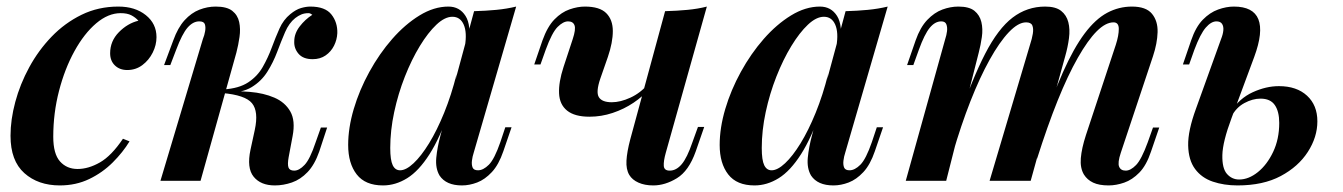

<svg xmlns="http://www.w3.org/2000/svg" viewBox="-20 -550 4085 584"><path d="M347 -510Q309 -510 272.5 -479Q236 -448 206.5 -394.5Q177 -341 159.5 -273.5Q142 -206 142 -134Q142 -82 162.5 -59Q183 -36 216 -36Q249 -36 284 -56Q319 -76 354 -128L374 -120Q354 -87 323 -56Q292 -25 251.5 -5.5Q211 14 162 14Q96 14 54 -23.5Q12 -61 12 -137Q12 -186 26.5 -240Q41 -294 69 -345.5Q97 -397 137 -438.5Q177 -480 228 -505Q279 -530 340 -530Q391 -530 423.5 -504Q456 -478 456 -437Q456 -413 444.5 -390Q433 -367 413 -352Q393 -337 367 -337Q344 -337 329.5 -351Q315 -365 315 -388Q315 -425 341.5 -452Q368 -479 401 -487Q392 -497 379.5 -503.5Q367 -510 347 -510Z M858 -72Q854 -50 857.5 -40.5Q861 -31 875 -31Q890 -31 906.5 -48.5Q923 -66 940 -117L956 -162H975L951 -89Q937 -49 915.5 -26.5Q894 -4 868 5Q842 14 816 14Q773 14 751.5 -12.5Q730 -39 742 -95L755 -155Q767 -211 746.5 -236Q726 -261 656 -267V-271Q698 -274 740 -270.5Q782 -267 814.5 -253Q847 -239 863 -211Q879 -183 870 -136ZM918 -510Q906 -510 896.5 -506Q887 -502 878 -495Q859 -480 847 -452Q835 -424 823 -392Q811 -360 793 -331.5Q775 -303 745.5 -285Q716 -267 668 -268L658 -267L660 -278Q707 -281 735 -299.5Q763 -318 779 -346Q795 -374 806.5 -405Q818 -436 830 -463Q842 -490 863 -507Q880 -521 895.5 -525.5Q911 -530 924 -530Q969 -530 988 -506Q1007 -482 1006 -449Q1005 -429 996 -411Q987 -393 970.5 -381.5Q954 -370 931 -370Q902 -370 888 -386.5Q874 -403 875 -424Q875 -448 891.5 -469.5Q908 -491 930 -505Q927 -507 924.5 -508.5Q922 -510 918 -510ZM590 0H468L597 -431Q602 -443 604 -455.5Q606 -468 603 -476.5Q600 -485 586 -485Q567 -485 550.5 -466Q534 -447 516 -399L498 -352H479L507 -427Q521 -466 541.5 -488.5Q562 -511 586.5 -520.5Q611 -530 636 -530Q670 -530 686.5 -517Q703 -504 707.5 -483Q712 -462 708.5 -437.5Q705 -413 699 -390Z M1197 -32Q1215 -32 1238 -53.5Q1261 -75 1285 -114Q1309 -153 1331 -207Q1353 -261 1369 -325L1348 -217Q1319 -132 1286.5 -81Q1254 -30 1218.5 -8Q1183 14 1145 14Q1091 14 1065 -19.5Q1039 -53 1039 -109Q1039 -161 1056 -218.5Q1073 -276 1103.5 -331.5Q1134 -387 1173 -431.5Q1212 -476 1256 -503Q1300 -530 1344 -530Q1378 -530 1396 -501.5Q1414 -473 1405 -415L1394 -409Q1401 -451 1390.5 -475Q1380 -499 1356 -499Q1333 -499 1307.5 -475Q1282 -451 1257 -410Q1232 -369 1211.5 -317Q1191 -265 1179 -209Q1167 -153 1167 -100Q1167 -63 1174.5 -47.5Q1182 -32 1197 -32ZM1422 -516Q1458 -517 1489.5 -520Q1521 -523 1550 -530L1421 -86Q1417 -74 1415.5 -61.5Q1414 -49 1417.5 -40.5Q1421 -32 1434 -32Q1450 -32 1467 -49Q1484 -66 1502 -118L1517 -163H1536L1511 -90Q1497 -49 1476 -26.5Q1455 -4 1431.5 5Q1408 14 1385 14Q1337 14 1317 -16Q1304 -38 1307 -70Q1310 -102 1320 -139Z M1955 -280Q1936 -257 1907 -237.5Q1878 -218 1843.5 -206.5Q1809 -195 1773 -195Q1728 -195 1705 -213.5Q1682 -232 1680.5 -266Q1679 -300 1694 -346L1722 -431Q1732 -461 1727.5 -473Q1723 -485 1708 -485Q1693 -485 1676 -468Q1659 -451 1640 -399L1624 -354H1605L1630 -427Q1645 -469 1666.5 -491Q1688 -513 1712.5 -521.5Q1737 -530 1759 -530Q1804 -530 1824 -510Q1844 -490 1844 -455.5Q1844 -421 1829 -377L1806 -311Q1792 -270 1801.5 -254.5Q1811 -239 1841 -239Q1867 -239 1897.5 -253Q1928 -267 1951 -294ZM2005 -85Q1998 -60 1999 -45.5Q2000 -31 2017 -31Q2037 -31 2053.5 -50.5Q2070 -70 2086 -117L2103 -164H2122L2096 -89Q2075 -30 2039 -8Q2003 14 1967 14Q1941 14 1922 5.5Q1903 -3 1894 -18Q1884 -35 1885.5 -61.5Q1887 -88 1897 -126L2003 -516Q2039 -517 2071 -520Q2103 -523 2130 -530Z M2327 -32Q2345 -32 2368 -53.5Q2391 -75 2415 -114Q2439 -153 2461 -207Q2483 -261 2499 -325L2478 -217Q2449 -132 2416.5 -81Q2384 -30 2348.5 -8Q2313 14 2275 14Q2221 14 2195 -19.5Q2169 -53 2169 -109Q2169 -161 2186 -218.5Q2203 -276 2233.5 -331.5Q2264 -387 2303 -431.5Q2342 -476 2386 -503Q2430 -530 2474 -530Q2508 -530 2526 -501.5Q2544 -473 2535 -415L2524 -409Q2531 -451 2520.5 -475Q2510 -499 2486 -499Q2463 -499 2437.5 -475Q2412 -451 2387 -410Q2362 -369 2341.5 -317Q2321 -265 2309 -209Q2297 -153 2297 -100Q2297 -63 2304.5 -47.5Q2312 -32 2327 -32ZM2552 -516Q2588 -517 2619.5 -520Q2651 -523 2680 -530L2551 -86Q2547 -74 2545.5 -61.5Q2544 -49 2547.5 -40.5Q2551 -32 2564 -32Q2580 -32 2597 -49Q2614 -66 2632 -118L2647 -163H2666L2641 -90Q2627 -49 2606 -26.5Q2585 -4 2561.5 5Q2538 14 2515 14Q2467 14 2447 -16Q2434 -38 2437 -70Q2440 -102 2450 -139Z M2858 0H2735L2855 -431Q2859 -443 2860.5 -455Q2862 -467 2858.5 -476Q2855 -485 2843 -485Q2824 -485 2808 -465.5Q2792 -446 2775 -399L2758 -352H2739L2765 -427Q2779 -467 2800.5 -489.5Q2822 -512 2846.5 -521Q2871 -530 2895 -530Q2928 -530 2944 -517Q2960 -504 2965 -483Q2970 -462 2966.5 -437.5Q2963 -413 2957 -390ZM3113 -414Q3119 -432 3121.5 -447.5Q3124 -463 3120 -472.5Q3116 -482 3101 -482Q3077 -482 3048.5 -452Q3020 -422 2990 -368Q2960 -314 2931.5 -241.5Q2903 -169 2878 -83L2893 -182Q2937 -310 2976.5 -386.5Q3016 -463 3060 -496.5Q3104 -530 3159 -530Q3191 -530 3207.5 -517Q3224 -504 3229.5 -482.5Q3235 -461 3231.5 -434Q3228 -407 3220 -379L3115 0H2990ZM3374 -414Q3383 -442 3383 -462Q3383 -482 3367 -482Q3343 -482 3316 -455Q3289 -428 3258.5 -374.5Q3228 -321 3197 -244Q3166 -167 3134 -66L3144 -145Q3180 -256 3213 -330Q3246 -404 3279 -448Q3312 -492 3347.5 -511Q3383 -530 3423 -530Q3466 -530 3484 -508Q3502 -486 3501 -452Q3500 -418 3487 -379L3389 -85Q3379 -55 3384 -43Q3389 -31 3404 -31Q3419 -31 3435.5 -48Q3452 -65 3471 -117L3487 -162H3506L3481 -89Q3467 -47 3445.5 -25Q3424 -3 3399.5 5.5Q3375 14 3352 14Q3323 14 3305 5.5Q3287 -3 3277 -19Q3265 -39 3267.5 -69Q3270 -99 3283 -139Z M3870 -288Q3924 -288 3955.5 -259Q3987 -230 3987 -181Q3987 -133 3958 -88Q3929 -43 3875.5 -14.5Q3822 14 3744 14Q3703 14 3669 2.5Q3635 -9 3615 -36Q3595 -63 3594 -107.5Q3593 -152 3618 -220L3694 -431Q3700 -446 3701 -458Q3702 -470 3697 -477.5Q3692 -485 3680 -485Q3664 -485 3647.5 -466Q3631 -447 3613 -399L3597 -354H3578L3603 -427Q3617 -468 3638.5 -490Q3660 -512 3685 -521Q3710 -530 3733 -530Q3792 -530 3807.5 -491.5Q3823 -453 3795 -377L3726 -191Q3699 -119 3698 -78.5Q3697 -38 3712 -21Q3727 -4 3749 -4Q3778 -4 3806 -26.5Q3834 -49 3852.5 -88Q3871 -127 3871 -176Q3871 -211 3857.5 -230.5Q3844 -250 3814 -250Q3790 -250 3765 -236.5Q3740 -223 3726 -196L3723 -210Q3750 -251 3790.5 -269.5Q3831 -288 3870 -288Z"/></svg>

Font: Playfair Display SemiBold
Style: Italic
Weight: 600
Italic angle: -14°
Designer: Claus Eggers Sørensen
Foundry: Claus Eggers Sørensen
Version: Version 1.203